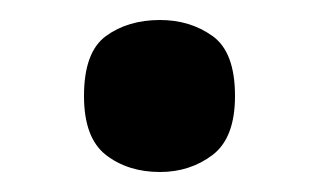

<svg xmlns="http://www.w3.org/2000/svg" viewBox="-20 -451 319 192"><path d="M140 -279Q108 -279 86 -296Q64 -313 64 -355Q64 -399 86 -415Q108 -431 140 -431Q170 -431 192.5 -415Q215 -399 215 -355Q215 -313 192.5 -296Q170 -279 140 -279Z"/></svg>

Font: Noto Rashi Hebrew SemiBold
Style: Regular
Weight: 600
Version: Version 1.006